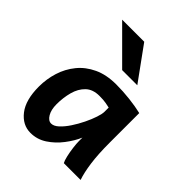

<svg xmlns="http://www.w3.org/2000/svg" viewBox="-219 -910 1051 1051"><g transform="rotate(45 306.5 -384.5)"><path d="M571.8 0H441.9Q435.1 -11.7 428.7 -38.8Q422.4 -65.9 418.7 -95.5Q415 -125 415 -143.1V-170.9Q397 -128.9 364.7 -86.7Q332.5 -44.4 289.6 -16.1Q246.6 12.2 195.3 12.2Q133.8 12.2 91.3 -42.2Q48.8 -96.7 48.8 -200.2Q48.8 -258.3 65.9 -313.2Q83 -368.2 118.7 -412.1Q154.3 -456.1 209.5 -481.9Q264.6 -507.8 340.3 -507.8Q393.6 -507.8 446 -501.7Q498.5 -495.6 540 -485.8V-258.8Q540 -166.5 548.8 -103.8Q557.6 -41 571.8 0ZM400.4 -356.4V-388.7Q390.1 -391.1 370.6 -394.8Q351.1 -398.4 319.8 -398.4Q268.6 -398.4 239.3 -370.1Q210 -341.8 197.8 -296.4Q185.5 -251 185.5 -200.2Q185.5 -157.2 201.4 -130.6Q217.3 -104 239.3 -104Q259.8 -104 282 -124.5Q304.2 -145 325.2 -176.8Q346.2 -208.5 363.3 -243.7Q380.4 -278.8 390.4 -309.3Q400.4 -339.8 400.4 -356.4ZM112.3 -781.2H283.2L424.8 -585.9H307.6Z"/></g></svg>

Font: Andika
Style: Bold
Weight: 700
Designer: Victor Gaultney, Annie Olsen, Julie Remington, Don Collingsworth, Eric Hays, Becca Hirsbrunner
Foundry: SIL International
Version: Version 6.101